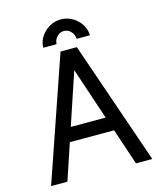

<svg xmlns="http://www.w3.org/2000/svg" viewBox="-129 -993 921 1088"><g transform="rotate(-15 331.0 -449.0)"><path d="M148.4 -294.9V-212.9H502.9V-294.9ZM331.1 -600.6 532.2 0H627.9L378.9 -722.7H283.2L34.2 0H129.9ZM331.1 -898.4Q367.7 -898.4 398.9 -880.1Q430.2 -861.8 449 -832.3Q467.8 -802.7 467.8 -768.6H389.6Q389.6 -793 372.6 -811.5Q355.5 -830.1 331.1 -830.1Q307.1 -830.1 289.8 -811.5Q272.5 -793 272.5 -768.6H194.3Q194.3 -802.7 213.4 -832.3Q232.4 -861.8 263.4 -880.1Q294.4 -898.4 331.1 -898.4Z"/></g></svg>

Font: Giphurs
Style: Regular
Weight: 400
Version: Version 2.010